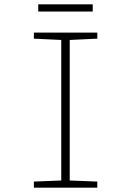

<svg xmlns="http://www.w3.org/2000/svg" viewBox="-20 -864 603 884"><path d="M156 -811H407V-844H156ZM136 0H428V-28L301 -33V-680L428 -686V-714H136V-686L262 -680V-33L136 -28Z"/></svg>

Font: Noto Sans Mono SemiCondensed ExtraLight
Style: Regular
Weight: 200
Width: 4
Designer: Monotype Design Team
Foundry: Monotype Imaging Inc.
Version: Version 2.014